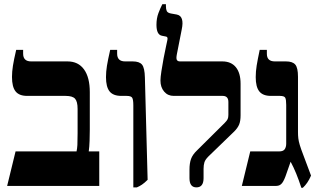

<svg xmlns="http://www.w3.org/2000/svg" viewBox="-20 -884 1509 913"><path d="M14 0 54 -164H344Q347 -177 348 -195Q349 -213 349 -251V-366Q349 -401 337 -414.5Q325 -428 292 -428H109Q71 -428 54 -449.5Q37 -471 37 -518Q37 -543 41.5 -571.5Q46 -600 57 -647H90V-629Q90 -592 128 -592H301Q352 -592 379.5 -554Q407 -516 407 -446V-268Q407 -244 406 -214.5Q405 -185 402 -164H452V0Z M614 7V-383Q614 -409 609 -418.5Q604 -428 582 -428H557Q518 -428 501 -449.5Q484 -471 484 -517Q484 -543 488.5 -571Q493 -599 504 -647H537V-629Q537 -592 575 -592H611Q643 -592 655.5 -576.5Q668 -561 669 -515L682 -29Q667 -14 655 -6Q643 2 631 7Z M914 7Q881 7 881 -37V-77Q881 -108 888.5 -128.5Q896 -149 917 -169L1048 -299Q1059 -310 1062.5 -317.5Q1066 -325 1066 -338V-399Q1066 -428 1039 -428H806Q778 -428 760.5 -448.5Q743 -469 743 -501Q743 -516 747.5 -545.5Q752 -575 758 -607Q764 -639 769.5 -663.5Q775 -688 776 -694Q779 -708 770 -710L750 -714Q724 -719 724 -766Q724 -797 733.5 -822Q743 -847 752 -864H769V-855Q769 -840 773 -831.5Q777 -823 792 -820L820 -815Q858 -808 844 -743L821 -626Q817 -606 821 -599Q825 -592 836 -592H1037Q1079 -592 1101.5 -564.5Q1124 -537 1124 -486V-336Q1124 -308 1117 -291.5Q1110 -275 1094 -259L971 -140Q956 -125 952 -112Q948 -99 948 -81V-37Q948 7 914 7Z M1413 9Q1401 -28 1388.5 -58.5Q1376 -89 1362 -115L1343 -61Q1332 -27 1321.5 -13.5Q1311 0 1294 0H1130L1170 -164H1307Q1327 -164 1334 -174.5Q1341 -185 1341 -201V-385Q1341 -410 1336.5 -419Q1332 -428 1311 -428H1268Q1230 -428 1213 -449.5Q1196 -471 1196 -517Q1196 -544 1200.5 -572Q1205 -600 1215 -647H1249V-628Q1249 -592 1287 -592H1340Q1371 -592 1384 -577Q1397 -562 1397 -519V-256Q1397 -240 1398.5 -226.5Q1400 -213 1405.5 -194.5Q1411 -176 1423 -145L1459 -49Q1451 -30 1441 -15.5Q1431 -1 1420 9Z"/></svg>

Font: Noto Serif Hebrew Condensed ExtraBold
Style: Regular
Weight: 800
Width: 3
Designer: Monotype Design Team
Foundry: Monotype Imaging Inc.
Version: Version 2.004; ttfautohint (v1.8.4.7-5d5b)